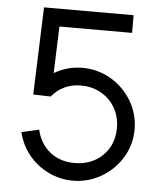

<svg xmlns="http://www.w3.org/2000/svg" viewBox="-51 -749 667 790"><g transform="rotate(5 282.5 -354.0)"><path d="M86 -343 99 -704H469V-631H169L162 -438Q216 -470 279 -470Q342 -470 396 -438.5Q450 -407 482 -353Q514 -299 514 -236Q514 -173 482 -120Q450 -67 396 -35.5Q342 -4 279 -4Q225 -4 177 -27.5Q129 -51 96 -92Q63 -133 51 -185L123 -201Q136 -144 177.5 -110.5Q219 -77 279 -77Q350 -77 395.5 -121.5Q441 -166 441 -236Q441 -282 420 -318.5Q399 -355 362 -376Q325 -397 279 -397Q205 -397 158 -341Z"/></g></svg>

Font: SUIT
Style: Regular
Weight: 400
Designer: Sunn Youn; Korean Glyphs from Source Han Sans (Sandoll Communications; Soo-young Jang, Joo-yeon Kang)
Foundry: Sunn
Version: Version 1.140